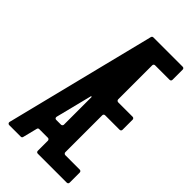

<svg xmlns="http://www.w3.org/2000/svg" viewBox="-220 -760 820 820"><g transform="rotate(45 190.0 -350.0)"><path d="M372.1 -629.9Q372.1 -626 369.6 -623.5Q367.2 -621.1 363.3 -621.1H275.9Q272 -621.1 269.5 -618.7Q267.1 -616.2 267.1 -612.3V-406.7Q267.1 -403.3 269.5 -400.9Q272.5 -397.9 275.9 -397.9H363.3Q367.2 -397.9 369.6 -395.3Q372.1 -392.6 372.1 -389.2V-328.1Q372.1 -324.2 369.6 -321.8Q367.2 -319.3 363.3 -319.3H275.9Q272 -319.3 269.5 -316.9Q267.1 -314.5 267.1 -310.5V-87.4Q267.1 -84 269.8 -81.3Q272.5 -78.6 275.9 -78.6H363.3Q367.2 -78.6 369.6 -75.9Q372.1 -73.2 372.1 -69.8V-8.8Q372.1 -4.9 369.6 -2.4Q367.2 0 363.3 0H188.5Q184.6 0 182.1 -2.4Q179.7 -4.9 179.7 -8.8V-69.8Q179.7 -73.2 176.8 -76.2Q174.3 -78.6 170.9 -78.6H119.1Q111.8 -78.6 110.4 -72.3L93.8 -6.3Q92.3 0 85.4 0H15.6Q11.2 0 8.8 -3.4Q6.3 -6.3 7.3 -10.7L177.7 -693.4Q179.7 -700.2 186.5 -700.2H363.3Q367.2 -700.2 369.6 -697.8Q372.1 -695.3 372.1 -691.4ZM133.8 -168.5Q132.8 -164.1 135.3 -160.6Q137.2 -157.7 142.1 -157.7H170.9Q174.3 -157.7 176.8 -160.2Q179.7 -163.1 179.7 -166V-333Q179.7 -335 177.7 -335Q175.8 -335 175.3 -333.5Z"/></g></svg>

Font: Silence Rounded
Style: Regular
Weight: 400
Designer: Lilo Joris
Foundry: Lilo Joris
Version: Version 1.019;Fontself Maker 3.5.7